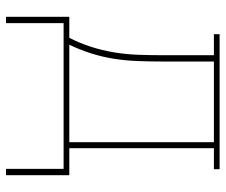

<svg xmlns="http://www.w3.org/2000/svg" viewBox="-76 -484 752 640"><g transform="rotate(90 300.0 -164.0)"><path d="M36 192V-19H106Q124 -54 136 -91.5Q148 -129 154.5 -168Q161 -207 162.5 -246.5Q164 -286 164 -325V-501H94V-520H544V-501H474V-19H564V192H543V0H57V192ZM454 -19V-501H185V-325Q185 -286 183.5 -246.5Q182 -207 176 -168.5Q170 -130 158 -92Q146 -54 129 -19Z"/></g></svg>

Font: Iosevka Etoile Thin
Style: Regular
Weight: 100
Designer: Belleve Invis
Foundry: Belleve Invis
Version: Version 22.1.2; ttfautohint (v1.8.4)